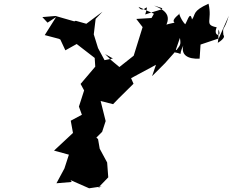

<svg xmlns="http://www.w3.org/2000/svg" viewBox="-20 -922 1252 1034"><path d="M796 -825 714 -820 748 -776 700 -622 623 -561 581 -596 546 -631 588 -607 543 -598 508 -663 485 -737 495 -820 532 -859 445 -794 388 -810 380 -807 279 -836 208 -830 236 -800 282 -830 221 -733 297 -713 305 -709 332 -651 393 -685 490 -610 493 -563 414 -470 433 -435 405 -348 421 -304 361 -272 373 -206 271 -111 351 -89 327 -15 284 65 366 58 360 48 460 92 528 82 509 89 563 33 557 -47 517 -121 508 -173 499 -181 530 -212 549 -270 522 -378 589 -361 617 -390 699 -471 686 -501 820 -573 799 -512 869 -582 931 -652 927 -654 949 -718C955 -677 952 -682 921 -640C974 -632 936 -615 967 -677C954 -626 991 -603 1055 -606L1060 -682L1158 -715L1212 -837C1186 -747 1178 -787 1183 -734C1203 -713 1127 -678 1153 -691C1157 -730 1156 -689 1156 -763C1179 -721 1125 -725 1147 -775C1077 -789 1125 -809 1103 -902C1014 -862 1035 -845 1014 -817C1003 -872 985 -794 975 -789C998 -779 963 -791 944 -850C960 -852 897 -818 920 -800C890 -792 816 -786 839 -732C836 -765 871 -765 872 -781C914 -858 833 -879 810 -892C879 -870 869 -880 762 -844C788 -928 753 -839 726 -885L809 -848Z"/></svg>

Font: Hussar Lance
Style: Italic
Weight: 700
Foundry: Cannot Into Space Fonts, PlusOne Fonts
Version: Version 2.27